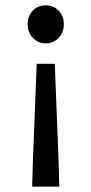

<svg xmlns="http://www.w3.org/2000/svg" viewBox="-20 -521 344 722"><path d="M84 -430Q84 -461 103.5 -481Q123 -501 152 -501Q181 -501 200.5 -481Q220 -461 220 -430Q220 -399 200.5 -378.5Q181 -358 152 -358Q123 -358 103.5 -378.5Q84 -399 84 -430ZM104 76 118 -281H186L200 76L203 181H101Z"/></svg>

Font: Assistant SemiBold
Style: Regular
Weight: 600
Designer: Hebrew By Ben Nathan, Latin by Paul Hunt
Version: Version 2.001; ttfautohint (v1.6)